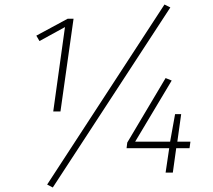

<svg xmlns="http://www.w3.org/2000/svg" viewBox="-20 -765 942 851"><path d="M709 -745 735 -732 214 66 189 53ZM216 -271 268 -645 155 -583 141 -607 280 -682H306L248 -271ZM824 -137 820 -108H761L746 0H714L730 -108H541L544 -133L714 -419L741 -408L579 -137H734L756 -259H783L766 -137Z"/></svg>

Font: Fira Sans UltraLight
Style: Italic
Weight: 200
Italic angle: -8°
Designer: Carrois Corporate & Edenspiekermann AG
Foundry: Carrois Corporate GbR & Edenspiekermann AG
Version: Version 4.203;PS 004.203;hotconv 1.0.88;makeotf.lib2.5.64775